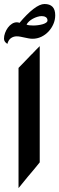

<svg xmlns="http://www.w3.org/2000/svg" viewBox="-46 -985 298 968"><path d="M193.4 -881.8Q193.4 -893.1 185.1 -898.4Q176.8 -903.8 164.1 -903.8Q153.8 -903.8 142.1 -900.1Q130.4 -896.5 119.6 -890.6Q108.9 -884.8 100.3 -877Q91.8 -869.1 87.9 -860.8Q93.8 -858.4 103 -857.4Q112.3 -856.4 122.1 -856.4Q133.8 -856.4 146.5 -858.2Q159.2 -859.9 169.7 -863Q180.2 -866.2 186.8 -870.8Q193.4 -875.5 193.4 -881.8ZM232.4 -908.2Q232.4 -884.8 223.1 -863.5Q213.9 -842.3 198.2 -825.7Q182.6 -809.1 161.9 -799.3Q141.1 -789.6 118.2 -789.6Q109.4 -789.6 99.4 -791.3Q89.4 -793 79.1 -795.4Q67.9 -797.9 57.9 -799.8Q47.9 -801.8 38.1 -801.8Q22.5 -801.8 9.5 -793Q-3.4 -784.2 -8.8 -763.7Q-25.9 -774.4 -25.9 -790Q-25.9 -804.2 -20.5 -818.8Q-15.1 -833.5 -6.3 -845.5Q2.4 -857.4 14.2 -865Q25.9 -872.6 39.1 -872.6Q44.9 -872.6 51.8 -870.1V-869.1Q89.4 -914.1 122.1 -939.5Q154.8 -964.8 178.2 -964.8Q232.4 -964.8 232.4 -908.2ZM154.3 -166.5Q141.6 -150.4 128.2 -134.3Q114.7 -118.2 101.1 -102.1Q98.6 -99.6 96.9 -97.2Q95.2 -94.7 92.8 -92.3Q70.3 -64 47.4 -36.6V-642.6Q51.8 -647.5 56.4 -652.1Q61 -656.7 65.4 -661.1Q83.5 -679.2 101.1 -698.2Q104.5 -701.7 107.7 -705.1Q110.8 -708.5 114.3 -711.9V-711.4Q124.5 -722.2 134.3 -732.4Q144 -742.7 154.3 -752.4Z"/></svg>

Font: XB Khoramshahr
Style: Bold
Weight: 700
Designer: Behnam
Foundry: Irmug
Version: Version 8.005 2009